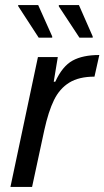

<svg xmlns="http://www.w3.org/2000/svg" viewBox="-20 -734 410 754"><path d="M129 -510H207L191 -413H197Q225 -474 265 -496Q305 -518 370 -518L351 -433Q290 -433 252 -409.5Q214 -386 192 -341Q170 -296 154 -223L106 0H21ZM132 -586 52 -709 51 -714H130L185 -591V-586ZM292 -586 211 -709V-714H290L344 -591V-586Z"/></svg>

Font: Saira Semi Condensed
Style: Italic
Weight: 400
Width: 4
Italic angle: -12°
Designer: Hector Gatti with collaboration of the Omnibus-Type team
Foundry: Omnibus-Type
Version: Version 1.001; ttfautohint (v1.8)